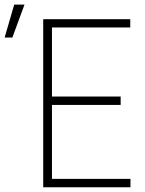

<svg xmlns="http://www.w3.org/2000/svg" viewBox="-45 -792 614 812"><path d="M506.8 -35.6V0H160.2V-35.6ZM174.8 -710.9V0H137.7V-710.9ZM465.3 -383.8V-348.1H160.2V-383.8ZM505.9 -710.9V-675.8H160.2V-710.9ZM-25.4 -633.3 15.1 -772.5H58.6L7.3 -633.3Z"/></svg>

Font: Roboto Condensed ExtraLight
Style: Regular
Weight: 250
Designer: Christian Robertson
Foundry: Google
Version: Version 3.008; 2023